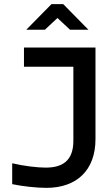

<svg xmlns="http://www.w3.org/2000/svg" viewBox="-20 -900 544 929"><path d="M201 -89C163 -89 98 -96 39 -110V-9C85 1 157 9 204 9C351 9 442 -76 442 -227V-670H96V-577H335V-219C335 -121 281 -89 201 -89ZM107 -756H197L258 -813L319 -756H408L286 -880H229Z"/></svg>

Font: LT Wave Alt Medium
Style: Regular
Weight: 500
Designer: Daniel Lyons
Version: Version 2.5 (Glyphs App)